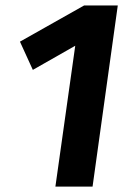

<svg xmlns="http://www.w3.org/2000/svg" viewBox="-20 -694 487 714"><path d="M418 -673.8 324.2 0H186L259.8 -523.9L102.1 -434.1L54.2 -539.1L293 -673.8Z"/></svg>

Font: FiraGO SemiBold
Style: Italic
Weight: 600
Italic angle: -8°
Designer: bBox Type GmbH
Foundry: bBox Type GmbH
Version: Version 1.001;PS 001.001;hotconv 1.0.88;makeotf.lib2.5.64775